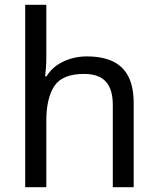

<svg xmlns="http://www.w3.org/2000/svg" viewBox="-20 -780 658 800"><path d="M173 -537Q173 -518 171.5 -498Q170 -478 168 -462H174Q191 -490 217 -508Q243 -526 275 -535.5Q307 -545 341 -545Q406 -545 449.5 -524.5Q493 -504 515 -461Q537 -418 537 -349V0H450V-343Q450 -408 421 -440Q392 -472 330 -472Q240 -472 206.5 -421.5Q173 -371 173 -277V0H85V-760H173Z"/></svg>

Font: bangla115
Style: Regular
Weight: 400
Designer: Jelle Bosma - Monotype Design Team
Foundry: Monotype Imaging Inc.
Version: Version 2.003